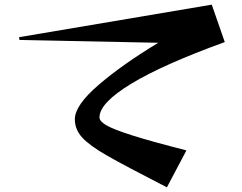

<svg xmlns="http://www.w3.org/2000/svg" viewBox="-20 -749 1040 826"><path d="M302 -236Q302 -296 404.5 -384Q507 -472 661 -565L64 -577L62 -589L891 -729L947 -568Q682 -472 545 -389Q408 -306 408 -244Q408 -227 438.5 -209.5Q469 -192 549 -166.5Q629 -141 782 -102L698 57Q513 -38 439 -80.5Q365 -123 333.5 -157.5Q302 -192 302 -236Z"/></svg>

Font: Tiejili SC
Style: Regular
Weight: 400
Designer: Buernia
Foundry: Ershou Xiaoxi Press
Version: Version 1.100